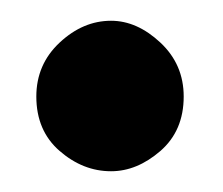

<svg xmlns="http://www.w3.org/2000/svg" viewBox="-20 -382 215 185"><path d="M15 -289Q15 -320 37.5 -341Q60 -362 87 -362Q112 -362 134.5 -341Q157 -320 157 -289Q157 -256 134.5 -236.5Q112 -217 87 -217Q60 -217 37.5 -236.5Q15 -256 15 -289Z"/></svg>

Font: Reem Kufi Ink
Style: Bold
Weight: 700
Designer: Khaled Hosny
Version: Version 1.002